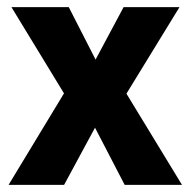

<svg xmlns="http://www.w3.org/2000/svg" viewBox="-20 -516 532 536"><path d="M4 0 179 -289 182 -217 12 -496H172L261 -322H232L325 -496H481L310 -217L312 -289L488 0H328L232 -185H259L159 0Z"/></svg>

Font: Nunito Sans 10pt Condensed ExtraBold
Style: Regular
Weight: 800
Width: 3
Designer: Vernon Adams
Foundry: Vernon Adams
Version: Version 3.101;gftools[0.9.27]